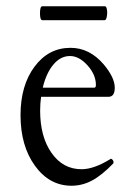

<svg xmlns="http://www.w3.org/2000/svg" viewBox="-20 -576 419 607"><path d="M113.8 -512.2Q106.4 -512.2 106.4 -534.2Q106.4 -556.2 113.8 -556.2H312Q316.4 -556.2 318.1 -545.2Q319.8 -534.2 317.6 -523.2Q315.4 -512.2 311 -512.2ZM206.1 11.2Q136.2 11.2 90.6 -51.8Q44.9 -114.7 44.9 -211.9Q44.9 -305.7 89.1 -365.2Q133.3 -424.8 203.1 -424.8Q263.2 -424.8 308.1 -372.1Q342.8 -330.6 342.8 -298.8Q342.8 -270 323.2 -270H109.9Q106.9 -249 106.9 -226.1Q106.9 -143.6 143.1 -92.3Q179.2 -41 237.8 -41Q276.9 -41 329.1 -73.2Q331.1 -75.2 334.2 -72.5Q337.4 -69.8 338.6 -65.9Q339.8 -62 337.9 -59.1Q302.2 -22 271.2 -5.4Q240.2 11.2 206.1 11.2ZM201.2 -398.9Q171.4 -398.9 148.7 -371.8Q126 -344.7 115.2 -298.8H277.8Q283.2 -298.8 283.2 -307.1Q283.2 -339.8 256.6 -369.4Q230 -398.9 201.2 -398.9Z"/></svg>

Font: Junicode SmCond Light
Style: Regular
Weight: 300
Width: 4
Designer: Peter S. Baker
Version: Version 2.206